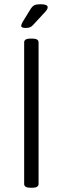

<svg xmlns="http://www.w3.org/2000/svg" viewBox="-20 -884 295 906"><path d="M124 2Q94 2 94 -16V-684Q94 -702 124 -702H132Q162 -702 162 -684V-16Q162 2 132 2ZM102 -752Q80 -752 80 -762Q80 -767 86 -779L124 -841Q133 -855 142.5 -859.5Q152 -864 171 -864Q205 -864 205 -850Q205 -843 199.5 -835.5Q194 -828 185 -819L135 -765Q124 -752 102 -752Z"/></svg>

Font: Asap Condensed Light
Style: Regular
Weight: 300
Width: 3
Designer: Pablo Cosgaya
Foundry: Omnibus-Type
Version: Version 3.001; ttfautohint (v1.8.4.7-5d5b)